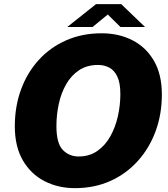

<svg xmlns="http://www.w3.org/2000/svg" viewBox="-20 -914 826 946"><path d="M349 13Q266.5 13 199.2 -21.5Q132 -56 92.5 -124Q53 -192 53 -292Q53 -389.5 83.5 -472.8Q114 -556 170.5 -618.2Q227 -680.5 305.8 -715.2Q384.5 -750 481 -750Q565 -750 632 -716Q699 -682 738.2 -615Q777.5 -548 777.5 -448.5Q777.5 -351.5 746.8 -267.8Q716 -184 659 -120.8Q602 -57.5 523.5 -22.2Q445 13 349 13ZM367 -143Q421 -143 460 -170.5Q499 -198 524 -243Q549 -288 561 -342.2Q573 -396.5 573 -450.5Q573 -505.5 558 -536.8Q543 -568 518.2 -581Q493.5 -594 463 -594Q408.5 -594 369.5 -568Q330.5 -542 305.8 -498.5Q281 -455 269.5 -401.5Q258 -348 258 -292.5Q258 -207.5 289.5 -175.2Q321 -143 367 -143ZM311.5 -781 453 -893.5H577.5L694.5 -781H573.5L487.5 -865.5H539L436 -781Z"/></svg>

Font: Epilogue Black
Style: Italic
Weight: 900
Italic angle: -12°
Designer: Tyler Finck
Foundry: Etcetera Type Co
Version: Version 2.111